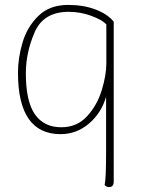

<svg xmlns="http://www.w3.org/2000/svg" viewBox="-20 -532 572 780"><path d="M405 220Q411 196 411 84V-139Q392 -73 341.5 -30Q291 13 226 13Q53 13 53 -237Q53 -296 71.5 -359Q90 -422 135.5 -467Q181 -512 257 -512Q319 -512 368 -493.5Q417 -475 442 -444V206Q442 228 423 228Q413 228 405 220ZM412 -274V-433Q394 -452 350 -468Q306 -484 259 -484Q157 -484 121 -401.5Q85 -319 85 -234Q85 -121 121.5 -68Q158 -15 229 -15Q293 -15 334 -60Q375 -105 393.5 -166Q412 -227 412 -274Z"/></svg>

Font: Arima Madurai Thin
Style: Regular
Weight: 250
Designer: Joana Correia and Natanael Gama
Foundry: NDISCOVER
Version: Version 1.019; ttfautohint (v1.5) -l 7 -r 28 -G 50 -x 13 -D 